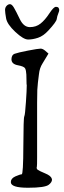

<svg xmlns="http://www.w3.org/2000/svg" viewBox="-20 -884 300 907"><path d="M208 -739.3Q184.6 -713.9 159.7 -705.6Q134.8 -697.3 112.8 -697.3Q90.8 -697.3 52.2 -733.4Q13.7 -769.5 8.8 -797.4Q3.9 -825.2 3.9 -836.9Q3.9 -848.6 11.2 -856.4Q18.6 -864.3 27.3 -864.3Q36.1 -864.3 45.9 -847.7Q55.7 -831.1 73.7 -793.5Q91.8 -755.9 121.1 -755.9Q150.4 -755.9 171.4 -772.5Q192.4 -789.1 212.9 -820.3Q233.4 -851.6 243.7 -851.6Q253.9 -851.6 256.8 -846.7Q259.8 -841.8 259.8 -836.4Q259.8 -831.1 254.9 -819.3Q250 -807.6 248 -793.9Q246.1 -780.3 208 -739.3ZM210.9 -11.7Q193.4 2.9 112.3 2.9Q31.2 2.9 31.2 -23.4V-24.4Q31.2 -41 52.7 -50.8Q75.2 -60.5 82.5 -60.5Q89.8 -60.5 90.3 -193.8Q90.8 -327.1 94.7 -334Q98.6 -341.8 102.5 -402.3Q106.4 -457 106.4 -481.4Q105.5 -484.4 105.5 -487.3Q105.5 -511.7 104.5 -531.7Q103.5 -551.8 98.6 -561Q93.8 -570.3 64.5 -575.7Q35.2 -581.1 34.2 -602.5Q34.2 -602.5 34.2 -605.5Q35.2 -625 48.8 -629.9Q64.5 -635.7 112.3 -645Q160.2 -654.3 171.9 -654.3Q181.6 -654.3 193.4 -644.5L209 -630.9L180.7 -584Q167 -562.5 164.1 -534.2Q158.2 -492.2 156.2 -459Q155.3 -443.4 155.3 -399.4Q155.3 -399.4 155.3 -347.7Q155.3 -347.7 155.3 -266.6V-187.5Q155.3 -187.5 155.3 -140.6Q155.3 -102.5 154.3 -97.7Q153.3 -95.7 153.3 -92.8Q153.3 -91.8 153.3 -90.8Q153.3 -85 158.2 -82Q166 -76.2 193.4 -64.9Q220.7 -53.7 224.6 -40Q225.6 -38.1 225.6 -35.2Q225.6 -23.4 210.9 -11.7Z"/></svg>

Font: Drukaatie burti
Style: Light
Weight: 300
Version: Version 0.14